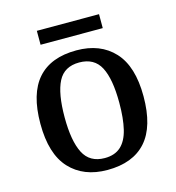

<svg xmlns="http://www.w3.org/2000/svg" viewBox="-104 -767 794 865"><g transform="rotate(-15 293.5 -334.0)"><path d="M292 10Q181 10 117 -59Q53 -128 53 -269Q53 -409 114 -478Q175 -547 295 -547Q406 -547 470 -478Q534 -409 534 -269Q534 -128 472.5 -59Q411 10 292 10ZM294 -45Q341 -45 369 -70.5Q397 -96 409 -146Q421 -196 421 -269Q421 -380 392 -435.5Q363 -491 293 -491Q223 -491 194.5 -435.5Q166 -380 166 -269Q166 -159 195 -102Q224 -45 294 -45ZM146 -613V-678H436V-613Z"/></g></svg>

Font: Noto Serif Khmer Medium
Style: Regular
Weight: 500
Version: Version 2.003